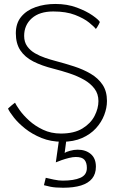

<svg xmlns="http://www.w3.org/2000/svg" viewBox="-20 -694 616 946"><path d="M291 231Q252 231 228 226Q204 221 196.5 218.5L205.5 182Q220 185.5 244.8 190.8Q269.5 196 288.5 196Q344 196 376 182Q408 168 408 133.5Q408 107.5 396.2 93.5Q384.5 79.5 353.5 79.5Q339 79.5 319.8 84.2Q300.5 89 283 95.2Q265.5 101.5 255 106L273 -21.5L309 -19.5L298.5 59.5Q305 54.5 324.8 49Q344.5 43.5 362.5 43.5Q402 43.5 427.2 64.8Q452.5 86 452.5 127.5Q452.5 162.5 434 185.5Q415.5 208.5 379.5 219.8Q343.5 231 291 231ZM286.5 4.5Q230.5 4.5 184.5 -14.2Q138.5 -33 104.2 -60.2Q70 -87.5 48.5 -114.8Q27 -142 19.5 -159Q22.5 -162 27 -166Q31.5 -170 36.2 -174Q41 -178 45.8 -181.8Q50.5 -185.5 54 -188Q59.5 -176 77 -151.2Q94.5 -126.5 123.5 -100Q152.5 -73.5 192 -54.8Q231.5 -36 280 -36Q345.5 -36 386.2 -61Q427 -86 446 -123Q465 -160 465 -196Q465 -231.5 445.5 -257.2Q426 -283 393.8 -301.2Q361.5 -319.5 322.2 -332.5Q283 -345.5 243.5 -355.5Q185.5 -370 144 -391.2Q102.5 -412.5 80.2 -446Q58 -479.5 58 -530Q58 -579.5 84.5 -611.5Q111 -643.5 155.5 -659Q200 -674.5 253 -674.5Q311 -674.5 358.5 -656.8Q406 -639 436.2 -617.8Q466.5 -596.5 472 -585.5Q470.5 -581.5 466.8 -574.2Q463 -567 459 -560.5Q455 -554 452 -551.5Q444.5 -562 419 -582.8Q393.5 -603.5 349.8 -620.5Q306 -637.5 242.5 -637.5Q174.5 -637.5 136.8 -604Q99 -570.5 99 -517Q99 -487 114 -466Q129 -445 152.5 -431.5Q176 -418 202.5 -409Q229 -400 252 -394Q299.5 -381.5 345 -366.8Q390.5 -352 427 -330.5Q463.5 -309 485.2 -276.8Q507 -244.5 507 -196.5Q507 -162.5 493.5 -127.2Q480 -92 452.8 -62Q425.5 -32 384 -13.8Q342.5 4.5 286.5 4.5Z"/></svg>

Font: Grandstander Thin Thin
Style: Regular
Weight: 250
Version: Version 1.200